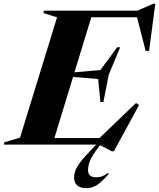

<svg xmlns="http://www.w3.org/2000/svg" viewBox="-70 -772 848 1025"><path d="M400 135.5Q400 174.5 442 174.5Q461.5 174.5 476 168.8Q490.5 163 507 151L510.5 156Q471 202.5 444.8 217.5Q418.5 232.5 392 232.5Q357 232.5 341.2 216.8Q325.5 201 325.5 176.5Q325.5 159 331.8 140.5Q338 122 358 95Q378 68 420 25L443.5 0H-49.5L-46.5 -12.5L37 -37L234.5 -679.5L161.5 -702.5L165 -715H663L749.5 -752.5H759L726 -500.5H707.5L661.5 -680H417.5L327.5 -386L466 -398L555.5 -519.5H571.5L510.5 -373L482 -227.5H466L454 -350.5L320 -361L220.5 -35H461L656 -222L672.5 -211.5L538 35.5H526.5L464.5 3L459 10Q421 59 410.5 86Q400 113 400 135.5Z"/></svg>

Font: Newsreader 72pt
Style: Bold Italic
Weight: 700
Italic angle: -17°
Designer: Hugues Gentile
Foundry: Production Type
Version: Version 1.003; ttfautohint (v1.8.3)